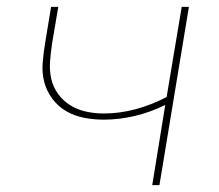

<svg xmlns="http://www.w3.org/2000/svg" viewBox="-20 -540 640 560"><path d="M424 0 462 -234Q420 -213 374 -202Q328 -191 283 -191Q253 -191 225 -196.5Q197 -202 173.5 -215.5Q150 -229 133 -251.5Q116 -274 109 -301Q102 -328 104.5 -357.5Q107 -387 112 -417L129 -520H150L132 -414Q128 -387 126 -360.5Q124 -334 129.5 -310Q135 -286 149.5 -266Q164 -246 185 -233Q206 -220 231 -214.5Q256 -209 283 -209Q329 -209 375.5 -221.5Q422 -234 466 -257L510 -520H531L445 0Z"/></svg>

Font: Iosevka Thin Extended
Style: Italic
Weight: 100
Width: 7
Italic angle: -9°
Monospace: yes
Designer: Belleve Invis
Foundry: Belleve Invis
Version: Version 32.5.0; ttfautohint (v1.8.4)